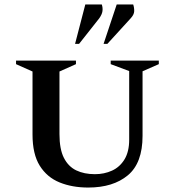

<svg xmlns="http://www.w3.org/2000/svg" viewBox="-20 -832 786 862"><path d="M376 10Q304 10 247.5 -13Q191 -36 158.5 -88Q126 -140 126 -228V-511L52 -544V-560H321V-544L247 -511V-230Q247 -162 267 -123Q287 -84 322.5 -67Q358 -50 406 -50Q448 -50 483 -66Q518 -82 539 -116.5Q560 -151 560 -205V-513L477 -544V-560H693V-544L620 -512V-222Q620 -100 554 -45Q488 10 376 10ZM317 -635 363 -812H437Q442 -797 440 -782Q438 -767 425 -749L335 -635ZM445 -635 504 -812H578Q583 -797 582.5 -781.5Q582 -766 566 -749L462 -635Z"/></svg>

Font: Spectral SC SemiBold
Style: Regular
Weight: 600
Designer: Jean-Baptiste Levee
Foundry: Production Type
Version: Version 2.001